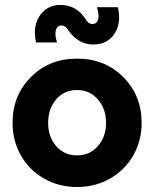

<svg xmlns="http://www.w3.org/2000/svg" viewBox="-20 -747 623 777"><path d="M356.9 -566.9Q296.9 -566.9 255.9 -625Q244.6 -644 229 -644Q211.4 -644 206.1 -624.8Q200.7 -605.5 210.9 -575.2H126Q111.3 -640.6 141.1 -683.8Q170.9 -727.1 225.1 -727.1Q288.6 -727.1 327.1 -668.9Q336.9 -649.9 354 -649.9Q372.1 -649.9 377.2 -668.7Q382.3 -687.5 372.1 -717.8H457Q472.2 -653.3 443.1 -610.1Q414.1 -566.9 356.9 -566.9ZM30.8 -250Q30.8 -360.4 105 -435.1Q179.2 -509.8 292 -509.8Q404.3 -509.8 478.8 -435.1Q553.2 -360.4 553.2 -250Q553.2 -178.2 519.8 -118.9Q486.3 -59.6 426.3 -24.9Q366.2 9.8 292 9.8Q217.8 9.8 157.5 -24.9Q97.2 -59.6 64 -118.9Q30.8 -178.2 30.8 -250ZM292 -118.2Q343.3 -118.2 376.2 -156Q409.2 -193.8 409.2 -250Q409.2 -306.2 376.2 -344.5Q343.3 -382.8 292 -382.8Q239.7 -382.8 207.3 -344.7Q174.8 -306.6 174.8 -250Q174.8 -193.4 207.3 -155.8Q239.7 -118.2 292 -118.2Z"/></svg>

Font: Orkney
Style: Bold
Weight: 700
Designer: Samuel Oakes and Alfredo Marco Pradil
Foundry: Alfredo Marco Pradil
Version: 1.0